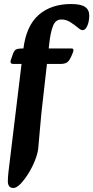

<svg xmlns="http://www.w3.org/2000/svg" viewBox="-20 -716 464 955"><path d="M47 219Q32 219 25.5 210Q19 201 19 186Q19 167 22 140L96 -471Q110 -587 172 -641.5Q234 -696 334 -696Q381 -696 402.5 -682Q424 -668 424 -638Q424 -621 420 -604.5Q416 -588 408.5 -577Q401 -566 390 -566Q382 -566 366 -579.5Q350 -593 329.5 -606Q309 -619 285 -619Q256 -619 243.5 -586.5Q231 -554 225 -499L192 -208Q185 -149 180 -88.5Q175 -28 170 24Q167 49 154 82Q141 115 121.5 146.5Q102 178 82 198.5Q62 219 47 219ZM44 -398Q37 -398 34 -403Q31 -408 33 -415L43 -444Q49 -462 57.5 -468.5Q66 -475 96 -475H336Q349 -475 344 -459Q333 -428 321.5 -413Q310 -398 282 -398Z"/></svg>

Font: Alkatra Medium
Style: Regular
Weight: 500
Designer: Suman Bhandary
Version: Version 1.100;gftools[0.9.22]